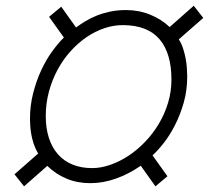

<svg xmlns="http://www.w3.org/2000/svg" viewBox="-20 -638 738 678"><path d="M477.1 -52.7Q434.6 -23.4 389.4 -7.3Q344.2 8.8 298.8 8.8Q252.9 8.8 214.6 -7.3Q176.3 -23.4 147 -52.2L64.9 20L31.2 -22.5L114.7 -95.7Q104.5 -113.3 98.6 -131.3Q92.8 -149.4 90.1 -165.8Q87.4 -182.1 86.7 -196Q85.9 -210 85.9 -218.8Q85.9 -265.1 96.9 -308.3Q107.9 -351.6 125 -388.7Q142.1 -425.8 163.6 -455.6Q185.1 -485.4 205.6 -505.4L153.3 -578.6L196.3 -614.3L248.5 -541Q263.2 -551.8 281 -562.7Q298.8 -573.7 320.6 -582.5Q342.3 -591.3 368.4 -596.9Q394.5 -602.5 425.3 -602.5Q470.2 -602.5 510 -586.4Q549.8 -570.3 579.1 -542.5L664.1 -617.7L697.8 -574.7L611.3 -499Q620.6 -484.9 626.2 -467.8Q631.8 -450.7 635.3 -432.9Q638.7 -415 639.9 -397.9Q641.1 -380.9 641.1 -367.7Q641.1 -319.8 629.2 -277.1Q617.2 -234.4 599.1 -198.5Q581.1 -162.6 559.6 -134.8Q538.1 -106.9 518.6 -89.4L571.3 -15.6L528.8 20ZM141.6 -228Q141.6 -185.1 152.6 -151.1Q163.6 -117.2 184.3 -93.5Q205.1 -69.8 235.6 -57.1Q266.1 -44.4 305.2 -44.4Q336.4 -44.4 369.4 -55.9Q402.3 -67.4 433.6 -87.9Q464.8 -108.4 492.4 -137.2Q520 -166 540.8 -200.7Q561.5 -235.4 573.5 -275.1Q585.4 -314.9 585.4 -356.9Q585.4 -449.7 543.7 -499Q502 -548.3 416.5 -549.3Q382.8 -549.8 349.1 -538.6Q315.4 -527.3 284.9 -506.3Q254.4 -485.4 228.3 -456.1Q202.1 -426.8 182.9 -390.9Q163.6 -355 152.6 -313.7Q141.6 -272.5 141.6 -228Z"/></svg>

Font: Ufes Sans Light
Style: Italic
Weight: 200
Designer: Ricardo Esteves & Thais Bronze
Foundry: ProDesignUfes - Ricardo Esteves, Thais Bronze
Version: Version 2.0